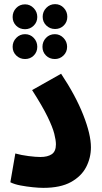

<svg xmlns="http://www.w3.org/2000/svg" viewBox="-20 -901 494 927"><path d="M30 -21 54 -160Q82 -152 117.5 -147.5Q153 -143 175 -143Q210 -143 230 -156.5Q250 -170 250 -204Q250 -224 242 -255.5Q234 -287 209.5 -337.5Q185 -388 135 -466L275 -545Q345 -440 382 -346Q419 -252 419 -190Q419 -139 396 -94.5Q373 -50 322.5 -22Q272 6 189 6Q168 6 138.5 3Q109 0 79.5 -5.5Q50 -11 30 -21ZM246 -761Q221 -761 203.5 -778Q186 -795 186 -820Q186 -845 203.5 -863Q221 -881 246 -881Q271 -881 288 -863Q305 -845 305 -820Q305 -795 288 -778Q271 -761 246 -761ZM101 -760Q75 -760 58 -777Q41 -794 41 -819Q41 -844 58 -862Q75 -880 101 -880Q125 -880 142.5 -862Q160 -844 160 -819Q160 -794 142.5 -777Q125 -760 101 -760ZM101 -616Q76 -616 58.5 -633Q41 -650 41 -675Q41 -700 58.5 -718Q76 -736 101 -736Q126 -736 143 -718Q160 -700 160 -675Q160 -650 143 -633Q126 -616 101 -616ZM245 -616Q219 -616 202 -633Q185 -650 185 -675Q185 -700 202 -718Q219 -736 245 -736Q269 -736 286.5 -718Q304 -700 304 -675Q304 -650 286.5 -633Q269 -616 245 -616Z"/></svg>

Font: Noto Sans Arabic ExtCond ExtBd
Style: Regular
Weight: 800
Width: 2
Designer: Monotype Design Team, Nadine Chahine, Nizar Qandah and Khaled Hosny
Foundry: Monotype Imaging Inc.
Version: Version 2.012; ttfautohint (v1.8.4.7-5d5b)